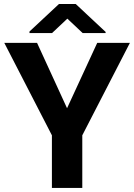

<svg xmlns="http://www.w3.org/2000/svg" viewBox="-20 -921 658 941"><path d="M308.6 -390.6 456.5 -710.9H616.7L383.3 -257.8V0H234.4V-257.8L1 -710.9H161.6ZM497.6 -764.6V-758.8H385.3L310.1 -829.6L234.9 -758.8H124.5V-766.6L269 -901.4H351.1Z"/></svg>

Font: SteelSelectRoboto
Style: Roboto-Bold
Weight: 700
Designer: Google
Version: Version 2.137; 2017